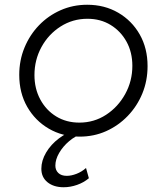

<svg xmlns="http://www.w3.org/2000/svg" viewBox="-20 -563 701 808"><path d="M315 12Q243 12 185.5 -21.5Q128 -55 94.5 -113.5Q61 -172 61 -248Q61 -309 83 -362.5Q105 -416 144 -456.5Q183 -497 235 -520Q287 -543 347 -543Q420 -543 477.5 -509.5Q535 -476 568 -418Q601 -360 601 -285Q601 -223 579 -169.5Q557 -116 517.5 -75Q478 -34 426.5 -11Q375 12 315 12ZM314 -47Q376 -47 426.5 -80Q477 -113 507 -167.5Q537 -222 537 -286Q537 -343 512.5 -387.5Q488 -432 445.5 -458Q403 -484 348 -484Q286 -484 235 -451.5Q184 -419 154.5 -365Q125 -311 125 -247Q125 -190 149.5 -144.5Q174 -99 216.5 -73Q259 -47 314 -47ZM248 225Q206 225 180 204Q154 183 154 147Q154 113 174 79Q194 45 228.5 19Q263 -7 305 -18H329L326 0Q297 9 271 31Q245 53 229 80.5Q213 108 213 134Q213 153 225.5 165Q238 177 261 177Q280 177 302 168.5Q324 160 342 144L354 187Q333 205 304.5 215Q276 225 248 225Z"/></svg>

Font: Plus Jakarta Sans Light
Style: Italic
Weight: 300
Italic angle: -8°
Designer: Gumpita Rahayu
Foundry: Tokotype
Version: Version 2.071; ttfautohint (v1.8.4.7-5d5b);gftools[0.9.29]